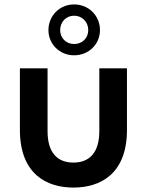

<svg xmlns="http://www.w3.org/2000/svg" viewBox="-20 -841 663 868"><path d="M312 7C433 7 554 -54 554 -254V-532H429V-248C429 -152 385 -106 312 -106C239 -106 195 -151 195 -248V-532H70V-254C70 -54 191 7 312 7ZM315 -591C382 -591 432 -642 432 -705C432 -769 382 -821 315 -821C249 -821 199 -769 199 -705C199 -642 249 -591 315 -591ZM315 -642C279 -642 252 -669 252 -705C252 -743 280 -770 315 -770C351 -770 379 -742 379 -705C379 -669 352 -642 315 -642Z"/></svg>

Font: Chess Sans SemiBold
Style: Regular
Weight: 600
Designer: Wolf Bōese
Foundry: Wolf Bōese
Version: Version 7.223;Glyphs 3.3 (3306)